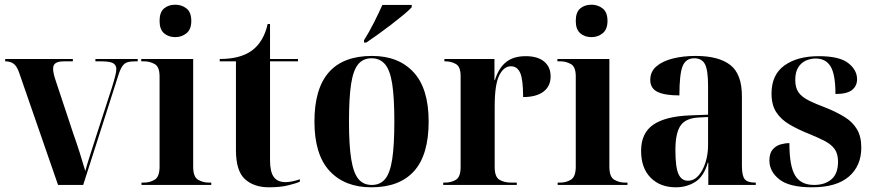

<svg xmlns="http://www.w3.org/2000/svg" viewBox="-20 -787 3719 817"><path d="M61 -479Q51 -507 37 -516.5Q23 -526 2 -526V-536H290V-526H253Q228 -526 217 -518.5Q206 -511 206 -495Q206 -476 216 -447L292 -218Q306 -179 319 -138Q332 -97 343 -59Q350 -86 363.5 -127.5Q377 -169 388 -204L457 -417Q466 -446 470.5 -464.5Q475 -483 475 -493Q475 -510 461.5 -518Q448 -526 409 -526H386V-536H566V-526H556Q535 -526 522 -522Q509 -518 500 -504.5Q491 -491 482 -462L334 0H227Z M726 -629Q697 -629 678 -645.5Q659 -662 659 -698Q659 -735 678 -751Q697 -767 726 -767Q753 -767 773.5 -751Q794 -735 794 -698Q794 -662 773.5 -645.5Q753 -629 726 -629ZM582 0V-10H593Q618 -10 638.5 -22.5Q659 -35 659 -78V-462Q659 -503 638 -514.5Q617 -526 594 -526H581V-536H802V-78Q802 -34 823 -22Q844 -10 868 -10H879V0Z M1125 10Q1060 10 1022 -25Q984 -60 984 -148V-526H915V-536Q1003 -536 1052 -572Q1102 -609 1119 -685H1129V-536H1248V-526H1129V-105Q1129 -56 1145 -34Q1161 -12 1195 -12Q1207 -12 1222.5 -15Q1238 -18 1256 -24V-14Q1241 -7 1207 1.5Q1173 10 1125 10Z M1560 10Q1447 10 1382.5 -59.5Q1318 -129 1318 -270Q1318 -549 1563 -549Q1676 -549 1740 -479.5Q1804 -410 1804 -270Q1804 -128 1742 -59Q1680 10 1560 10ZM1562 0Q1598 0 1619 -25.5Q1640 -51 1649 -110Q1658 -169 1658 -270Q1658 -371 1649 -429.5Q1640 -488 1618.5 -513.5Q1597 -539 1561 -539Q1525 -539 1504 -513.5Q1483 -488 1474 -429.5Q1465 -371 1465 -270Q1465 -169 1474.5 -110Q1484 -51 1505 -25.5Q1526 0 1562 0ZM1529 -616Q1550 -649 1571 -690.5Q1592 -732 1607 -766H1732V-756Q1720 -743 1696.5 -723.5Q1673 -704 1645 -682.5Q1617 -661 1589 -641Q1561 -621 1539 -606H1529Z M1866 0V-10H1873Q1900 -10 1920 -22Q1940 -34 1940 -76V-464Q1940 -503 1920 -514.5Q1900 -526 1874 -526H1871V-536H2084V-446H2086Q2101 -496 2132.5 -522Q2164 -548 2217 -548Q2268 -548 2295.5 -525Q2323 -502 2323 -462Q2323 -420 2292.5 -397Q2262 -374 2206 -374Q2206 -449 2193.5 -477Q2181 -505 2154 -505Q2124 -505 2104.5 -466.5Q2085 -428 2085 -334V-76Q2085 -34 2105.5 -22Q2126 -10 2155 -10H2179V0Z M2497 -629Q2468 -629 2449 -645.5Q2430 -662 2430 -698Q2430 -735 2449 -751Q2468 -767 2497 -767Q2524 -767 2544.5 -751Q2565 -735 2565 -698Q2565 -662 2544.5 -645.5Q2524 -629 2497 -629ZM2353 0V-10H2364Q2389 -10 2409.5 -22.5Q2430 -35 2430 -78V-462Q2430 -503 2409 -514.5Q2388 -526 2365 -526H2352V-536H2573V-78Q2573 -34 2594 -22Q2615 -10 2639 -10H2650V0Z M2856 10Q2789 10 2748.5 -31Q2708 -72 2708 -145Q2708 -221 2760 -256.5Q2812 -292 2916 -296L2993 -299V-421Q2993 -488 2980 -513.5Q2967 -539 2934 -539Q2898 -539 2884.5 -505Q2871 -471 2871 -381Q2809 -381 2778 -396Q2747 -411 2747 -447Q2747 -482 2773 -504.5Q2799 -527 2843 -538Q2887 -549 2940 -549Q3038 -549 3087.5 -510.5Q3137 -472 3137 -378V-82Q3137 -39 3149 -24.5Q3161 -10 3193 -10H3196V0H2994V-95H2992Q2975 -36 2938.5 -13Q2902 10 2856 10ZM2907 -18Q2933 -18 2952 -39.5Q2971 -61 2982 -95.5Q2993 -130 2993 -170V-289L2952 -287Q2897 -284 2875.5 -252Q2854 -220 2854 -149Q2854 -75 2867 -46.5Q2880 -18 2907 -18Z M3436 10Q3339 10 3296.5 -23.5Q3254 -57 3254 -104Q3254 -135 3268 -151Q3282 -167 3301.5 -172.5Q3321 -178 3339 -178Q3339 -80 3363.5 -40Q3388 0 3444 0Q3490 0 3518 -24Q3546 -48 3546 -99Q3546 -132 3532 -152Q3518 -172 3490.5 -186.5Q3463 -201 3421 -218Q3376 -236 3340 -257Q3304 -278 3283.5 -309Q3263 -340 3263 -389Q3263 -469 3318 -508.5Q3373 -548 3464 -548Q3552 -548 3589.5 -518.5Q3627 -489 3627 -450Q3627 -421 3605.5 -404Q3584 -387 3535 -387Q3535 -470 3514.5 -504Q3494 -538 3451 -538Q3430 -538 3410 -529.5Q3390 -521 3377 -501Q3364 -481 3364 -447Q3364 -414 3377.5 -394.5Q3391 -375 3420.5 -360Q3450 -345 3498 -327Q3542 -309 3575 -288.5Q3608 -268 3626.5 -237Q3645 -206 3645 -159Q3645 -81 3592 -35.5Q3539 10 3436 10Z"/></svg>

Font: Noto Serif Display SemiCondensed
Style: Bold
Weight: 700
Width: 4
Designer: Monotype Design Team
Foundry: Monotype Imaging Inc.
Version: Version 2.009